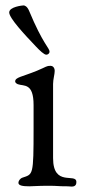

<svg xmlns="http://www.w3.org/2000/svg" viewBox="-20 -682 324 709"><path d="M14 -636C14 -615 71 -554 112 -511C127 -495 143 -480 151 -480C157 -480 163 -485 163 -491C163 -505 139 -518 87 -643C80 -659 71 -662 67 -662C63 -662 14 -657 14 -636ZM36 -381C36 -377 41 -373 46 -371C68 -363 104 -377 104 -294V-206C104 -33 102 -39 63 -26C54 -23 48 -14 48 -7C48 3 63 6 88 6C105 6 117 4 159 4C197 4 188 6 230 6C235 6 241 7 245 7C261 7 262 -4 262 -10C262 -45 176 10 176 -98V-372C176 -389 182 -408 182 -420C182 -434 173 -439 167 -439C151 -439 153 -436 117 -421C61 -398 36 -397 36 -381Z"/></svg>

Font: OFL Sorts Mill Goudy
Style: Regular
Weight: 500
Version: Version 003.000